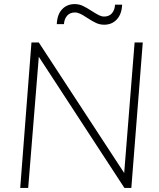

<svg xmlns="http://www.w3.org/2000/svg" viewBox="-20 -920 779 940"><path d="M679 -712 623 0H589L170 -642L118 0H79L134 -712H170L588 -73L639 -712ZM346 -900Q367 -900 386 -891Q405 -882 431 -865Q453 -851 465.5 -845Q478 -839 490 -839Q514 -839 528 -855Q542 -871 543 -897H578Q576 -851 552 -825Q528 -799 490 -799Q469 -799 450.5 -807.5Q432 -816 406 -833Q387 -846 373 -852.5Q359 -859 347 -859Q323 -859 309 -843.5Q295 -828 293 -802H258Q260 -849 284 -874.5Q308 -900 346 -900Z"/></svg>

Font: Muli ExtraLight
Style: Italic
Weight: 275
Italic angle: -4.541°
Designer: Vernon Adams
Foundry: Vernon Adams
Version: Version 2.001